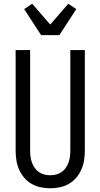

<svg xmlns="http://www.w3.org/2000/svg" viewBox="-20 -1004 540 1032"><path d="M250 8Q224 8 198 2.5Q172 -3 149.5 -16Q127 -29 110 -49Q93 -69 82.5 -93Q72 -117 68 -143Q64 -169 64 -195V-735H142V-195Q142 -179 144 -162.5Q146 -146 151.5 -131Q157 -116 166 -102.5Q175 -89 188.5 -79.5Q202 -70 218 -66Q234 -62 250 -62Q266 -62 282 -66Q298 -70 311.5 -79.5Q325 -89 334 -102.5Q343 -116 348.5 -131Q354 -146 356 -162.5Q358 -179 358 -195V-735H436V-195Q436 -169 432 -143Q428 -117 417.5 -93Q407 -69 390 -49Q373 -29 350.5 -16Q328 -3 302 2.5Q276 8 250 8ZM201 -815 110 -955 153 -984 250 -872 347 -984 390 -955 299 -815Z"/></svg>

Font: Iosevka Curly
Style: Regular
Weight: 400
Monospace: yes
Designer: Belleve Invis
Foundry: Belleve Invis
Version: Version 22.1.2; ttfautohint (v1.8.4)